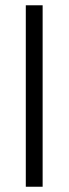

<svg xmlns="http://www.w3.org/2000/svg" viewBox="-20 -710 262 730"><path d="M142.1 -689.9H78.1V0H142.1Z"/></svg>

Font: Saysettha
Style: Regular
Weight: 400
Designer: John M. Durdin
Foundry: Lao Script for Windows
Version: Version 2.201